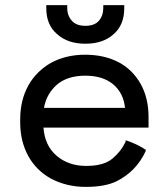

<svg xmlns="http://www.w3.org/2000/svg" viewBox="-20 -717 640 751"><path d="M436 -8Q391 14 315 14Q241 14 180 -18Q122 -50 91 -106Q59 -164 59 -238V-250Q59 -325 91 -383Q122 -438 179 -471Q238 -503 313 -503Q388 -503 445 -473Q498 -445 530 -389Q561 -334 561 -259V-224V-218H150Q155 -148 201 -108Q248 -68 317 -68Q385 -68 419 -96Q453 -124 471 -162Q472 -168 472 -168.5Q472 -169 473 -168Q516 -154 552 -130Q550 -133 549 -124Q512 -46 436 -8ZM423 -387Q382 -421 314 -421Q245 -421 204 -387Q162 -351 152 -295H469Q463 -353 423 -387ZM424 -583Q383 -546 314 -546Q245 -546 204 -583Q161 -619 161 -685V-691V-697H243V-691V-686Q243 -656 261 -636Q278 -616 314 -616Q350 -616 367 -636Q384 -656 384 -686V-691V-697H466V-691V-685Q466 -619 424 -583Z"/></svg>

Font: Rilu
Style: Bold
Weight: 500
Designer: Alí Sinisterra
Foundry: Alí Sinisterra
Version: ""